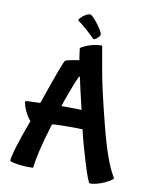

<svg xmlns="http://www.w3.org/2000/svg" viewBox="-98 -921 811 1051"><g transform="rotate(10 308.0 -395.0)"><path d="M357 -720Q347 -732 312.5 -763Q278 -794 258 -806Q258 -818 280.5 -834.5Q303 -851 319 -851Q338 -840 365.5 -802Q393 -764 393 -751Q391 -742 378.5 -731Q366 -720 357 -720ZM385 -224Q371 -225 299 -225Q227 -225 215 -221Q162 -47 155 30Q155 31 130.5 31Q106 31 80 28Q25 20 25 14Q25 -26 96 -219Q83 -230 66 -264.5Q49 -299 49 -322Q49 -323 132 -326Q214 -564 225 -577Q229 -580 261 -586.5Q293 -593 302 -593L300 -606Q298 -620 295.5 -636.5Q293 -653 293 -658Q293 -661 310 -670Q359 -694 411 -694Q421 -635 437.5 -543.5Q454 -452 502 -264Q550 -76 594 -2L601 10Q601 15 582 27Q563 39 532 50Q501 61 475 61Q466 61 431.5 -52.5Q397 -166 385 -224ZM361 -327Q327 -471 324 -488Q321 -505 319 -505Q317 -505 314 -501Q305 -484 280.5 -419Q256 -354 249 -329Q360 -329 361 -327Z"/></g></svg>

Font: Bubblegum Sans
Style: Regular
Weight: 400
Designer: Angel Koziupa and Alejandro Paul
Foundry: Angel Koziupa and Alejandro Paul
Version: Version 1.001